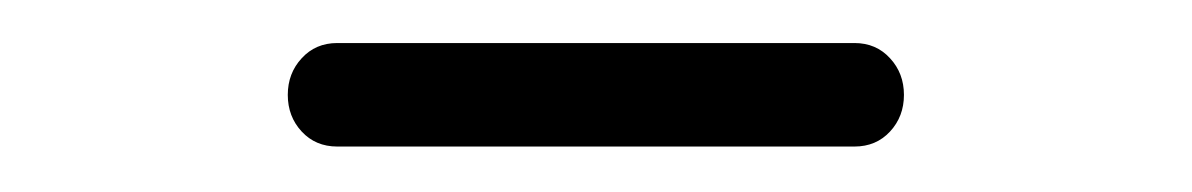

<svg xmlns="http://www.w3.org/2000/svg" viewBox="-20 -334 540 87"><path d="M132.8 -267.6Q123 -267.6 116.7 -274.4Q110.4 -281.2 110.4 -291Q110.4 -300.8 116.7 -307.6Q123 -314.5 132.8 -314.5H367.2Q377 -314.5 383.3 -307.6Q389.6 -300.8 389.6 -291Q389.6 -281.2 383.3 -274.4Q377 -267.6 367.2 -267.6Z"/></svg>

Font: Rounded-L Mgen+ 1m light
Style: Regular
Weight: 200
Designer: [Source Han Sans]
Ryoko NISHIZUKA  (kana & ideographs); Paul D. Hunt (Latin, Greek & Cyrillic); Wenlong ZHANG  (bopomofo
Version: Version 1.059.20150602